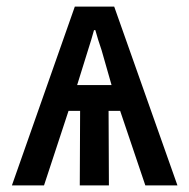

<svg xmlns="http://www.w3.org/2000/svg" viewBox="-20 -560 570 580"><path d="M16 0H113L187 -225H222L221 0H309L308 -225H343L419 0H516L325 -540H206ZM213 -303 246 -409C253 -431 258 -447 264 -469H268C273 -450 279 -432 287 -408L317 -303Z"/></svg>

Font: Noto Sans Mono Condensed Medium
Style: Regular
Weight: 500
Width: 3
Designer: Monotype Design Team
Foundry: Monotype Imaging Inc.
Version: Version 2.014